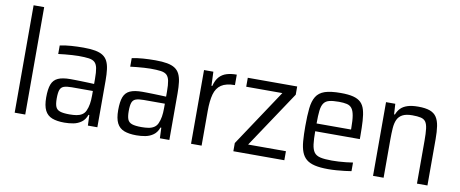

<svg xmlns="http://www.w3.org/2000/svg" viewBox="-66 -1021 3137 1308"><g transform="rotate(10 1503.0 -367.5)"><path d="M76.1 0V-743H149.2V0Z M420.4 8Q369.2 8 335.7 -4.9Q302.2 -17.8 285.8 -50.1Q269.4 -82.4 269.4 -140.2Q269.4 -197.8 281.9 -230.7Q294.5 -263.5 325.3 -277.3Q356.1 -291.2 410.7 -291.2Q422.6 -291.2 441 -290.9Q459.5 -290.7 483.2 -290Q506.8 -289.2 530.5 -288.5Q554.2 -287.7 575 -286.7V-321.8Q575 -369.1 569.6 -395.9Q564.1 -422.7 550 -435.7Q535.9 -448.7 508.7 -452.4Q481.4 -456.1 437.9 -456.1Q419 -456.1 393.9 -454.4Q368.8 -452.7 343.8 -450.4Q318.8 -448.2 298.8 -445.3V-504.4Q334.7 -512 376 -515Q417.4 -518 461.3 -518Q509.1 -518 542.3 -511.9Q575.4 -505.8 596.2 -492.2Q617.1 -478.6 628.3 -456Q639.6 -433.4 643.8 -400.3Q648.1 -367.3 648.1 -322.9V0H582.6L579.6 -72.8H573.9Q561.9 -38.7 537.5 -21.1Q513.1 -3.5 482.8 2.3Q452.5 8 420.4 8ZM445.3 -53.3Q472.3 -53.3 494 -56.8Q515.7 -60.3 532 -70.8Q548.4 -81.4 556.7 -100.3Q566.6 -122.7 570.8 -148.2Q575 -173.6 575 -207.3V-238H429.4Q393.6 -238 374.5 -231Q355.5 -224.1 348.4 -204.5Q341.3 -184.8 341.3 -145.6Q341.3 -107.8 349.4 -88.1Q357.5 -68.5 380 -60.9Q402.6 -53.3 445.3 -53.3Z M918.4 8Q867.2 8 833.7 -4.9Q800.2 -17.8 783.8 -50.1Q767.4 -82.4 767.4 -140.2Q767.4 -197.8 779.9 -230.7Q792.5 -263.5 823.3 -277.3Q854.1 -291.2 908.7 -291.2Q920.6 -291.2 939 -290.9Q957.5 -290.7 981.2 -290Q1004.8 -289.2 1028.5 -288.5Q1052.2 -287.7 1073 -286.7V-321.8Q1073 -369.1 1067.6 -395.9Q1062.1 -422.7 1048 -435.7Q1033.9 -448.7 1006.7 -452.4Q979.4 -456.1 935.9 -456.1Q917 -456.1 891.9 -454.4Q866.8 -452.7 841.8 -450.4Q816.8 -448.2 796.8 -445.3V-504.4Q832.7 -512 874 -515Q915.4 -518 959.3 -518Q1007.1 -518 1040.3 -511.9Q1073.4 -505.8 1094.2 -492.2Q1115.1 -478.6 1126.3 -456Q1137.6 -433.4 1141.8 -400.3Q1146.1 -367.3 1146.1 -322.9V0H1080.6L1077.6 -72.8H1071.9Q1059.9 -38.7 1035.5 -21.1Q1011.1 -3.5 980.8 2.3Q950.5 8 918.4 8ZM943.3 -53.3Q970.3 -53.3 992 -56.8Q1013.7 -60.3 1030 -70.8Q1046.4 -81.4 1054.7 -100.3Q1064.6 -122.7 1068.8 -148.2Q1073 -173.6 1073 -207.3V-238H927.4Q891.6 -238 872.5 -231Q853.5 -224.1 846.4 -204.5Q839.3 -184.8 839.3 -145.6Q839.3 -107.8 847.4 -88.1Q855.5 -68.5 878 -60.9Q900.6 -53.3 943.3 -53.3Z M1296.1 0V-510H1360.6L1364.6 -413.2H1370.3Q1380.8 -454.9 1401.7 -477.5Q1422.6 -500.1 1452.5 -509Q1482.4 -518 1521.3 -518V-445.6Q1460.6 -445.6 1427.4 -423.4Q1394.3 -401.2 1381.7 -355.8Q1369.2 -310.4 1369.2 -239.4V0Z M1588.8 0V-56.8L1848.8 -448.1H1598.8V-510H1940.5V-453.2L1680 -62.4H1941.5V0Z M2245.2 8Q2189.8 8 2152.9 -0.6Q2115.9 -9.2 2093.8 -27.8Q2071.8 -46.3 2060.3 -76.6Q2048.8 -106.9 2045.3 -151.1Q2041.8 -195.3 2041.8 -254Q2041.8 -326.8 2047.2 -377.3Q2052.5 -427.8 2071.8 -459.4Q2091.2 -490.9 2131.2 -504.5Q2171.3 -518 2241.7 -518Q2294.5 -518 2327.9 -509.4Q2361.3 -500.8 2380.7 -482Q2400 -463.1 2408.7 -432.1Q2417.5 -401 2420.2 -356.8Q2423 -312.7 2423 -255.5V-231H2114.3Q2114.3 -176.4 2118.8 -141.2Q2123.3 -106.1 2137.1 -86.8Q2151 -67.5 2180.5 -60.7Q2209.9 -53.9 2260 -53.9Q2282.3 -53.9 2307.4 -55.3Q2332.4 -56.8 2357.9 -59.5Q2383.3 -62.3 2405 -65.7V-6.1Q2386.9 -3.1 2360.1 0.2Q2333.3 3.5 2303.2 5.7Q2273.2 8 2245.2 8ZM2352.7 -266.3V-294.4Q2352.7 -349.1 2347 -381.4Q2341.4 -413.7 2328.9 -430Q2316.4 -446.3 2294.3 -451.5Q2272.2 -456.7 2239.3 -456.7Q2197.7 -456.7 2173 -450.5Q2148.3 -444.4 2135.3 -426.2Q2122.3 -408 2118.3 -374.1Q2114.3 -340.2 2114.3 -284.8H2371.7Z M2555.1 0V-510H2619.1L2623.6 -437.6H2629.3Q2638.9 -463.2 2656.2 -481Q2673.5 -498.8 2703.1 -508.4Q2732.6 -518 2777.4 -518Q2827.6 -518 2858.2 -506.7Q2888.8 -495.4 2904.4 -471.3Q2920.1 -447.3 2925.8 -410.1Q2931.5 -372.9 2931.5 -321.1V0H2859V-296.5Q2859 -348.7 2855.1 -379.8Q2851.2 -410.8 2840 -426.7Q2828.7 -442.5 2806.4 -447.7Q2784 -452.9 2748.2 -452.9Q2704.2 -452.9 2679.8 -439.7Q2655.3 -426.5 2644.2 -402.2Q2633.2 -377.9 2630.7 -343.1Q2628.2 -308.3 2628.2 -264.5V0Z"/></g></svg>

Font: Saira Thin SemiCondensed
Style: Regular
Weight: 100
Width: 4
Version: Version 1.101